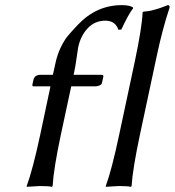

<svg xmlns="http://www.w3.org/2000/svg" viewBox="-20 -718 675 741"><path d="M440.4 -200.2 500.5 -481.9Q528.3 -613.8 530.3 -669.9L533.2 -672.9Q544.9 -673.8 555.2 -675.5Q565.4 -677.2 576.9 -680.7Q588.4 -684.1 593.3 -685.5Q598.1 -687 611.8 -692.1Q625.5 -697.3 627.4 -698.2Q636.2 -698.2 634.3 -688Q607.4 -607.9 584.5 -500L520.5 -200.2Q492.2 -67.4 487.8 0L485.4 2.9Q472.2 0 438 0L388.2 2.9V0Q411.6 -63.5 440.4 -200.2ZM280.3 -622.1Q352.1 -698.2 450.2 -698.2Q481 -698.2 493.7 -689V-686Q476.6 -664.6 448.2 -604L437 -603Q425.3 -638.2 386.7 -638.2Q345.7 -638.2 318.4 -608.9Q291 -579.6 281.7 -535.2Q280.3 -528.8 275.6 -494.4Q271 -460 266.1 -439L264.2 -429.2H372.1Q376 -429.2 377.7 -427.5Q379.4 -425.8 378.9 -422.9L373.5 -397.9Q372.1 -391.6 364 -388.2Q356 -384.8 347.7 -384.8H254.9L215.3 -200.2Q187 -67.4 183.1 0L180.2 2.9Q167 0 132.8 0L83.5 2.9L83 0Q106.4 -63 135.7 -200.2L174.8 -384.8H108.9Q104 -384.8 105 -391.1L108.9 -409.2Q113.3 -429.2 136.2 -429.2H184.1L192.9 -469.2Q200.7 -506.8 213.9 -533.9Q227.1 -561 239.5 -576.7Q252 -592.3 280.3 -622.1Z"/></svg>

Font: Linux Biolinum
Style: Italic
Weight: 400
Italic angle: -12°
Designer: Philipp H. Poll
Foundry: Philipp H. Poll
Version: Version 1.1.3 ; ttfautohint (v0.9)